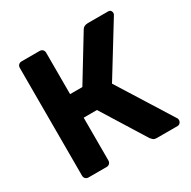

<svg xmlns="http://www.w3.org/2000/svg" viewBox="-156 -852 998 1003"><g transform="rotate(-30 342.5 -350.0)"><path d="M99 0Q88 0 81 -7Q74 -14 74 -25V-675Q74 -686 81 -693Q88 -700 99 -700H208Q219 -700 226 -693Q233 -686 233 -675V-425H307L463 -681Q473 -700 499 -700H620Q631 -700 636 -694Q641 -688 641 -679Q641 -672 637 -667L450 -363L656 -34Q658 -31 658 -23Q658 -14 651.5 -7Q645 0 636 0H511Q496 0 489 -6.5Q482 -13 478 -18L313 -283H233V-25Q233 -14 226 -7Q219 0 208 0Z"/></g></svg>

Font: Fz Rubik SemBd
Style: Regular
Weight: 600
Designer: Hubert and Fischer
Foundry: Hubert and Fischer
Version: Vit hóa bi FontZin.com